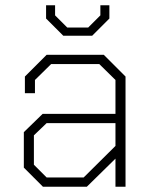

<svg xmlns="http://www.w3.org/2000/svg" viewBox="-20 -705 574 725"><path d="M70 -72V-206L141 -275H416V-403L355 -463H173L112 -403V-353H74V-416L156 -498H372L454 -416V0H416V-106L308 0H142ZM296 -35 416 -154V-240H156L108 -194V-83L156 -35ZM154 -635V-685H188V-647L234 -601H313L359 -647V-685H393V-635L328 -570H219Z"/></svg>

Font: Chakra Petch ExtraLight
Style: Regular
Weight: 275
Designer: Katatrad Aksorn Co.,Ltd.
Foundry: Cadson Demak Co.,Ltd.
Version: Version 1.000; ttfautohint (v1.6)